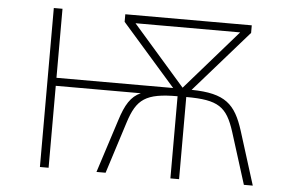

<svg xmlns="http://www.w3.org/2000/svg" viewBox="-50 -787 1301 859"><g transform="rotate(5 600.0 -357.0)"><path d="M158 0H197V-368H579C535 -349 511 -309 489 -239L412 0H453L527 -232C561 -339 601 -369 744 -369V0H783V-369C928 -369 966 -341 1001 -232L1074 0H1114L1039 -239C1002 -356 956 -401 804 -403L1047 -680V-714H479V-680L721 -404H197V-714H158ZM763 -409 528 -678H998Z"/></g></svg>

Font: Noto Sans Mono ExtraLight
Style: Regular
Weight: 200
Designer: Monotype Design Team
Foundry: Monotype Imaging Inc.
Version: Version 2.014